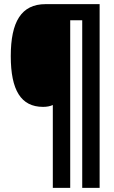

<svg xmlns="http://www.w3.org/2000/svg" viewBox="-20 -780 550 927"><path d="M461 127V-760H200C83 -760 32 -675 32 -509C32 -345 81 -264 188 -264C206 -264 222 -267 235 -273V127H319V-682H377V127Z"/></svg>

Font: Noto Sans Arabic ExtCond Blk
Style: Regular
Weight: 900
Width: 2
Designer: Monotype Design Team, Nadine Chahine, Nizar Qandah and Khaled Hosny
Foundry: Monotype Imaging Inc.
Version: Version 2.012